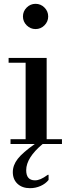

<svg xmlns="http://www.w3.org/2000/svg" viewBox="-20 -753 370 1004"><path d="M137 231Q96 231 71.5 208Q47 185 47 147Q47 111 72.5 78Q98 45 162 0H35V-25H114V-425H25V-450H224V-25H304V0H203Q117 72 117 137Q117 190 163 190Q177 190 192.5 183.5Q208 177 230 161H234V188Q218 208 192 219.5Q166 231 137 231ZM100 -667Q100 -694 119.5 -713.5Q139 -733 166 -733Q193 -733 212.5 -713.5Q232 -694 232 -667Q232 -640 212.5 -620.5Q193 -601 166 -601Q139 -601 119.5 -620.5Q100 -640 100 -667Z"/></svg>

Font: Libre Bodoni
Style: Regular
Weight: 400
Designer: Pablo Impallari, Rodrigo Fuenzalida
Foundry: Pablo Impallari, Rodrigo Fuenzalida
Version: Version 1.001; ttfautohint (v1.5.65-e2d9)